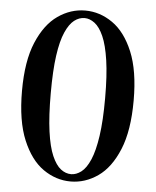

<svg xmlns="http://www.w3.org/2000/svg" viewBox="-54 -803 701 865"><g transform="rotate(5 296.5 -370.5)"><path d="M297 16Q231 16 173.5 -24Q116 -64 80 -150Q44 -236 44 -372Q44 -507 80 -592Q116 -677 173.5 -717Q231 -757 297 -757Q363 -757 420.5 -717Q478 -677 513.5 -592Q549 -507 549 -372Q549 -236 513.5 -150Q478 -64 420.5 -24Q363 16 297 16ZM297 -17Q320 -17 342.5 -34Q365 -51 382.5 -91.5Q400 -132 410 -200.5Q420 -269 420 -372Q420 -474 410 -542Q400 -610 382.5 -649.5Q365 -689 342.5 -706Q320 -723 297 -723Q272 -723 250 -706Q228 -689 210.5 -649.5Q193 -610 183.5 -542.5Q174 -475 174 -372Q174 -269 183.5 -200Q193 -131 210.5 -91Q228 -51 250 -34Q272 -17 297 -17Z"/></g></svg>

Font: Noto Serif SC ExtraLight
Style: Bold
Weight: 700
Version: Version 2.002-H1;hotconv 1.1.0;makeotfexe 2.6.0